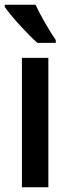

<svg xmlns="http://www.w3.org/2000/svg" viewBox="-32 -786 284 806"><path d="M117 -766H-12V-757C14 -718 88 -638 125 -606H202V-618C178 -652 137 -723 117 -766ZM171 0V-543H60V0Z"/></svg>

Font: Noto Sans Khmer ExtraCondensed SemiBold
Style: Regular
Weight: 600
Width: 2
Designer: Danh Hong and the Monotype Design Team
Foundry: Monotype Imaging Inc.
Version: Version 2.004